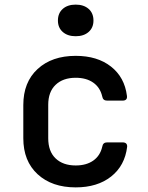

<svg xmlns="http://www.w3.org/2000/svg" viewBox="-20 -802 640 832"><path d="M308 10Q205 10 143 -47Q81 -104 81 -203V-347Q81 -446 143 -503Q205 -560 308 -560Q402 -560 461 -513.5Q520 -467 530 -387Q533 -366 511 -366H444Q426 -366 423 -384Q414 -423 384 -444Q354 -465 308 -465Q253 -465 221 -434.5Q189 -404 189 -348V-203Q189 -146 221 -115.5Q253 -85 308 -85Q354 -85 384 -106Q414 -127 423 -166Q426 -185 444 -185H511Q532 -185 531 -166Q521 -84 461.5 -37Q402 10 308 10ZM308 -645Q273 -645 252 -663.5Q231 -682 231 -713Q231 -745 252 -763.5Q273 -782 308 -782Q343 -782 364 -763.5Q385 -745 385 -713Q385 -682 364 -663.5Q343 -645 308 -645Z"/></svg>

Font: Pitagon Sans Mono SemiBold
Style: Regular
Weight: 600
Monospace: yes
Designer: Travis Tran
Foundry: Pitagon
Version: Version 1.001; ttfautohint (v1.8.4.7-5d5b);gftools[0.9.26]